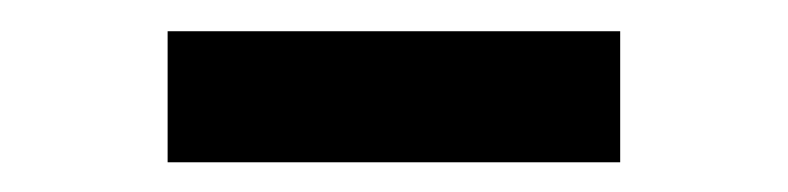

<svg xmlns="http://www.w3.org/2000/svg" viewBox="-20 -770 517 126"><path d="M387 -749.5V-663.5H90V-749.5Z"/></svg>

Font: Merriweather
Style: Bold
Weight: 700
Designer: Eben Sorkin
Foundry: Eben Sorkin
Version: Version 2.100; ttfautohint (v1.7.19-72a1) -l 8 -r 50 -G 200 